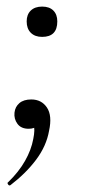

<svg xmlns="http://www.w3.org/2000/svg" viewBox="-20 -383 262 583"><path d="M12 179Q8 182 4.5 177Q1 172 5 170Q37 139 56 105.5Q75 72 81 39Q87 10 82 -3Q77 -16 73 -19L102 -31Q103 -12 94 -2Q85 8 67 8Q44 8 33 -7Q22 -22 24 -41Q26 -59 39 -70Q52 -81 75 -81Q106 -81 122.5 -56.5Q139 -32 129 14Q121 60 90 101.5Q59 143 12 179ZM108 -271Q86 -271 73.5 -283.5Q61 -296 61 -318Q61 -339 73.5 -351Q86 -363 108 -363Q130 -363 142 -351Q154 -339 154 -318Q154 -271 108 -271Z"/></svg>

Font: Cormorant Infant Light Medium
Style: Italic
Weight: 500
Italic angle: -10°
Version: Version 4.001